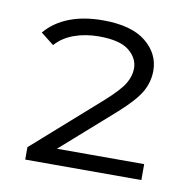

<svg xmlns="http://www.w3.org/2000/svg" viewBox="-56 -803 543 534"><g transform="rotate(10 215.0 -536.5)"><path d="M48 -327V-362L238 -530Q277 -565 289.5 -586.5Q302 -608 302 -629Q302 -658 276 -679Q250 -700 191 -700Q153 -700 121 -688.5Q89 -677 69 -654L32 -683Q58 -714 99 -730Q140 -746 194 -746Q275 -746 315.5 -713Q356 -680 356 -632Q356 -601 340.5 -573Q325 -545 278 -503L107 -352L90 -372H376V-327Z"/></g></svg>

Font: MOST Montserrat
Style: Regular
Weight: 400
Designer: Julieta Ulanovsky
Foundry: Julieta Ulanovsky
Version: Version 8.000;March 11, 2024;FontCreator 15.0.0.2926 64-bit